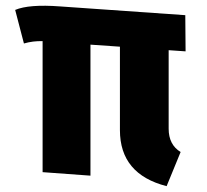

<svg xmlns="http://www.w3.org/2000/svg" viewBox="-20 -605 709 658"><path d="M558 -164Q558 -109 599 -84L551 33Q391 -8 391 -159V-445L290 -452V-3L126 -15V-464Q93 -465 62 -456L32 -571Q79 -591 186 -583L615 -553L616 -429L558 -433Z"/></svg>

Font: Xiangcui Wave Sans Xiangcui Wave Sans
Style: Regular
Weight: 800
Width: 3
Version: Version 0.920;March 28, 2024;FontCreator 14.0.0.2814 64-bit